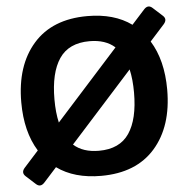

<svg xmlns="http://www.w3.org/2000/svg" viewBox="-54 -789 862 878"><g transform="rotate(-5 377.0 -350.0)"><path d="M42 -350.1Q42 -518.6 128.9 -617.7Q215.8 -716.8 377 -716.8Q500 -716.8 579.6 -659.2L638.2 -724.1Q657.7 -746.1 677.7 -728L721.2 -688.5Q741.2 -670.9 721.7 -648.9L655.8 -575.7Q711.9 -485.4 711.9 -350.1Q711.9 -181.6 625 -82.5Q538.1 16.6 377 16.6Q253.9 16.6 174.3 -41L115.7 23.9Q96.2 45.9 76.2 27.8L32.7 -11.7Q12.7 -29.8 32.2 -51.3L98.1 -124.5Q42 -214.8 42 -350.1ZM194.3 -350.1Q194.3 -289.6 205.1 -243.2L493.2 -563Q450.2 -601.6 377 -601.6Q281.7 -601.6 238 -536.9Q194.3 -472.2 194.3 -350.1ZM260.7 -137.2Q303.7 -98.6 377 -98.6Q472.2 -98.6 515.9 -163.3Q559.6 -228 559.6 -350.1Q559.6 -410.6 548.8 -457Z"/></g></svg>

Font: Istok
Style: Bold
Weight: 700
Designer: Andrey V. Panov
Foundry: Andrey V. Panov
Version: Version 1.0.1